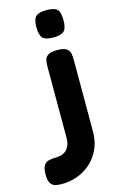

<svg xmlns="http://www.w3.org/2000/svg" viewBox="-255 -771 630 1039"><g transform="rotate(-15 60.0 -251.5)"><path d="M-43 214Q-61 214 -78 210.5Q-95 207 -105.5 191.5Q-116 176 -116 140Q-116 106 -105.5 90.5Q-95 75 -77.5 71Q-60 67 -41 67Q-28 67 -13 64Q2 61 15 51.5Q28 42 36.5 24Q45 6 45 -23V-424Q45 -441 48.5 -457Q52 -473 68 -483Q84 -493 119 -493Q155 -493 170.5 -482Q186 -471 189 -454Q192 -437 192 -418V-19Q192 39 171.5 82.5Q151 126 117 155.5Q83 185 41.5 199.5Q0 214 -43 214ZM117 -564Q74 -564 58 -580.5Q42 -597 42 -642Q42 -685 58.5 -701Q75 -717 119 -717Q163 -717 178.5 -701Q194 -685 194 -641Q194 -597 178 -580.5Q162 -564 117 -564Z"/></g></svg>

Font: Fredoka SemiBold
Style: Regular
Weight: 600
Designer: Ben Nathan
Foundry: Milena B. Brandão, Ben Nathan
Version: Version 2.001